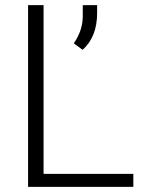

<svg xmlns="http://www.w3.org/2000/svg" viewBox="-20 -731 567 751"><path d="M89.8 0ZM150.4 -50.8H501.5V0H89.8V-710.9H150.4ZM303.2 -536.1 268.6 -561.5Q302.2 -609.4 303.7 -664.1V-710.9H359.9V-680.2Q359.9 -586.9 303.2 -536.1Z"/></svg>

Font: Roboto Light
Style: Regular
Weight: 300
Designer: Google
Version: Version 2.134; 2016; ttfautohint (v1.6)